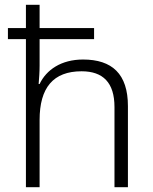

<svg xmlns="http://www.w3.org/2000/svg" viewBox="-20 -780 636 800"><path d="M145 -760H88V-663H13V-617H88V0H145V-280C145 -415 202 -483 320 -483C409 -483 457 -436 457 -334V0H513V-338C513 -472 447 -532 326 -532C235 -532 173 -489 145 -430H141C143 -455 145 -479 145 -507V-617H372V-663H145Z"/></svg>

Font: Noto Sans Meetei Mayek Light
Style: Regular
Weight: 300
Designer: Monotype Design Team and Neelakash Kshetrimayum
Foundry: Monotype Imaging Inc.
Version: Version 2.002